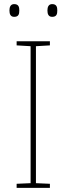

<svg xmlns="http://www.w3.org/2000/svg" viewBox="-20 -981 323 935"><path d="M26 -930C26 -913 31 -899 49 -899C71 -899 74 -913 74 -930C74 -946 71 -961 49 -961C31 -961 26 -946 26 -930ZM211 -930C211 -913 216 -899 234 -899C256 -899 259 -913 259 -930C259 -946 256 -961 234 -961C216 -961 211 -946 211 -930ZM223 -66V-86L155 -89V-756L223 -760V-780H61V-760L129 -756V-89L61 -86V-66Z"/></svg>

Font: Noto Sans Malayalam UI Thin
Style: Regular
Weight: 100
Designer: Jelle Bosma - Monotype Design Team
Foundry: Monotype Imaging Inc.
Version: Version 2.104